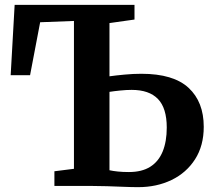

<svg xmlns="http://www.w3.org/2000/svg" viewBox="-20 -763 877 788"><path d="M547.4 5.1Q520.4 5.1 487.5 3.7Q454.6 2.4 419.1 1.2Q383.7 0 347.9 0H203.3V-60.1L283.5 -70.2V-677L144.8 -671.7L103.4 -454.3H23.8L40.1 -743H532V-682.8L429.3 -668.3V-449.8Q455.2 -453.5 490.9 -456.8Q526.6 -460.2 560.2 -460.2Q691.9 -460.2 754.1 -402.4Q816.2 -344.7 816.2 -242.6Q816.2 -164.7 780.5 -109.2Q744.8 -53.6 683.8 -24.2Q622.8 5.1 547.4 5.1ZM509 -56.9Q562.4 -56.9 596.7 -78.6Q631 -100.3 647.7 -141.3Q664.4 -182.3 664.4 -239.5Q664.4 -319.4 628.2 -356.8Q592.1 -394.1 520.4 -394.1Q499.3 -394.1 473.4 -391.5Q447.5 -388.9 429.3 -386V-64.3Q443.7 -61.1 463.8 -59Q483.9 -56.9 509 -56.9Z"/></svg>

Font: Merriweather 7pt Light
Style: Regular
Weight: 300
Designer: Eben Sorkin
Foundry: Eben Sorkin
Version: Version 2.200;gftools[0.9.31]